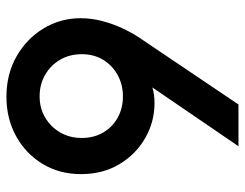

<svg xmlns="http://www.w3.org/2000/svg" viewBox="-103 -657 768 602"><g transform="rotate(90 281.0 -356.0)"><path d="M283.2 7.8Q212.4 7.8 156.7 -23.9Q101.1 -55.7 69.1 -108.6Q37.1 -161.6 37.1 -224.6Q37.1 -259.3 46.4 -294.2Q55.7 -329.1 71 -360.8Q86.4 -392.6 104 -417.5L307.6 -719.7H438.5L235.8 -422.9L216.8 -429.2Q231 -442.9 253.7 -449.7Q276.4 -456.5 302.7 -456.5Q362.3 -456.5 413.1 -427.2Q463.9 -397.9 494.9 -346.2Q525.9 -294.4 525.9 -226.1Q525.9 -158.2 493.9 -105.5Q461.9 -52.7 407 -22.5Q352.1 7.8 283.2 7.8ZM282.2 -96.2Q319.3 -96.2 348.9 -113.8Q378.4 -131.3 395.5 -161.1Q412.6 -190.9 412.6 -228.5Q412.6 -266.1 395.5 -295.4Q378.4 -324.7 348.9 -341.1Q319.3 -357.4 282.2 -357.4Q245.6 -357.4 215.6 -341.1Q185.5 -324.7 167.7 -295.7Q149.9 -266.6 149.9 -228.5Q149.9 -190.4 167.2 -160.6Q184.6 -130.9 214.6 -113.5Q244.6 -96.2 282.2 -96.2Z"/></g></svg>

Font: Reddit Mono SemiBold
Style: Regular
Weight: 600
Monospace: yes
Designer: Stephen Hutchings
Foundry: Reddit
Version: Version 1.014